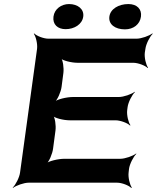

<svg xmlns="http://www.w3.org/2000/svg" viewBox="-20 -902 774 948"><path d="M608 -358 610 -373C613 -397 632 -434 646 -447L645 -449C630 -437 591 -423 566 -423H340C310 -423 262 -412 248 -399L249 -397C264 -409 281 -449 284 -473L293 -542C296 -566 291 -606 280 -618L277 -616C287 -603 333 -592 363 -592H638C662 -592 698 -578 709 -566L711 -568C701 -581 692 -618 695 -642L698 -661C701 -685 720 -722 734 -735L732 -737C717 -725 678 -711 654 -711H219C195 -711 160 -725 149 -737L147 -735C157 -722 166 -685 163 -661L79 -50C76 -26 57 11 43 24L44 26C59 14 98 0 122 0H558C582 0 617 14 628 26L631 24C621 11 612 -26 615 -50L617 -68C620 -92 639 -129 653 -142L652 -144C637 -132 598 -118 574 -118H298C268 -118 220 -107 206 -94L208 -92C223 -104 239 -144 242 -168L254 -258C257 -282 252 -322 241 -334L238 -332C248 -319 294 -308 324 -308H550C575 -308 611 -294 622 -282L624 -284C614 -297 605 -334 608 -358ZM304 -758C347 -758 386 -782 391 -820C396 -857 364 -882 321 -882C283 -882 249 -858 244 -820C239 -781 265 -758 304 -758ZM597 -757C639 -757 671 -782 676 -820C681 -857 656 -882 614 -882C566 -882 525 -858 520 -820C515 -782 548 -757 597 -757Z"/></svg>

Font: Asimov
Style: EdgeWideIt
Weight: 500
Designer: Google
Version: Version 2.000980: 2014